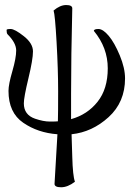

<svg xmlns="http://www.w3.org/2000/svg" viewBox="-20 -540 543 782"><path d="M14.6 -169.9Q14.6 -196.3 30.3 -250Q45.9 -303.7 45.9 -334.5Q45.9 -365.2 10.7 -400.4Q6.8 -404.3 6.8 -418Q6.8 -421.9 23.4 -421.9Q40 -421.9 77.1 -392.6Q114.3 -363.3 114.3 -330.6Q114.3 -297.9 95.7 -220.7Q77.1 -143.6 77.1 -119.1Q77.1 -72.3 122.6 -56.6Q156.7 -44.9 183.1 -44.9Q209 -44.9 215.8 -45.9Q216.8 -78.1 216.8 -167.5Q216.8 -256.8 210.4 -368.7Q204.1 -480.5 198.2 -497.1Q224.6 -519.5 249.5 -519.5Q274.4 -519.5 274.4 -505.9Q269.5 -308.6 269.5 -158.2V-54.7Q335.9 -73.2 377.4 -125.5Q418.9 -177.7 418.9 -261.7Q418.9 -345.7 362.3 -414.1Q362.3 -421.9 380.9 -421.9Q399.4 -421.9 422.9 -394Q446.3 -366.2 467.8 -314.5Q489.3 -262.7 489.3 -220.7Q489.3 -124 422.4 -63Q355.5 -2 271.5 6.8Q272.5 23.4 274.4 99.6Q276.4 175.8 285.2 200.2Q255.9 222.7 229 222.7Q202.1 222.7 202.1 209L213.9 6.8Q134.3 1 74.7 -40Q14.6 -81.1 14.6 -169.9Z"/></svg>

Font: CrimsonText-Roman
Style: Roman
Weight: 400
Version: Version 0.13